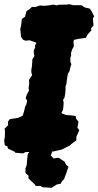

<svg xmlns="http://www.w3.org/2000/svg" viewBox="-63 -709 471 920"><path d="M48 26 11 23 7 18 -25 3 -27 -7 -40 -13 -43 -35 -40 -52 -39 -79 -41 -92 -24 -109 -25 -126 -16 -138 23 -144 45 -154 51 -171 55 -186 57 -197 63 -208 67 -227 60 -239 66 -257 76 -275 74 -286 77 -309 76 -326 85 -340 91 -349 87 -363V-373L90 -392L91 -404L92 -424L102 -441L99 -455V-467L105 -481V-492L112 -504L79 -516L59 -514L47 -519L37 -534V-543L34 -571L38 -586L42 -618L57 -629L64 -656L77 -664L90 -676L105 -675L129 -683L147 -681L177 -684L192 -687L211 -683L215 -686L259 -687L268 -689L289 -684H327L344 -673L367 -668L376 -655L388 -631L382 -620L385 -587L373 -573L375 -564L356 -543L349 -528L315 -523L291 -518L289 -507L291 -487L283 -473L277 -454L278 -445L274 -430V-414L279 -401L275 -390L272 -377L270 -368L262 -355L259 -336L257 -321L255 -306L251 -295V-277L249 -257L246 -241L239 -230L242 -218L241 -200L239 -184L231 -167L252 -158L280 -156L300 -153L301 -141L313 -126L308 -97L317 -85L303 -54V-37L278 -18L271 -11L248 0L235 7L192 17L178 12L168 19L151 17L115 24L80 19L58 20ZM139 188 132 182H108L105 176L86 158L73 145L74 133L59 120V98L65 82L67 57L70 29L89 6L108 -5L138 -19L156 -25L184 -15H192L193 -6L199 -2L189 14L180 36L194 50L218 47L247 66L254 81L265 90L256 117L244 149L232 162L229 171L209 175L184 191Z"/></svg>

Font: Winky Rough ExtraBold
Style: Italic
Weight: 800
Italic angle: -8.97852°
Designer: Simon Atzbach
Foundry: typofactur
Version: Version 1.206; ttfautohint (v1.8.4.7-5d5b)